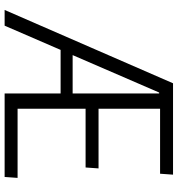

<svg xmlns="http://www.w3.org/2000/svg" viewBox="11 -779 768 830"><g transform="rotate(90 395.0 -364.0)"><path d="M340 -728H421L403 -668H380L91 0H23ZM197 -294H394L403 -242H184ZM384 -728H735L731 -672H450V-406H708L704 -350H450V-56H749L745 0H384Z"/></g></svg>

Font: Murecho Thin Light
Style: Regular
Weight: 300
Version: Version 1.010